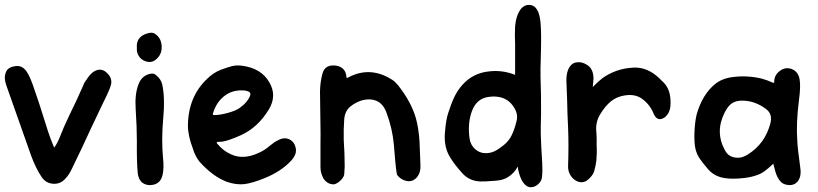

<svg xmlns="http://www.w3.org/2000/svg" viewBox="-28 -750 3411 801"><path d="M383 -459Q404 -462 422.5 -441.5Q441 -421 435 -397Q432 -383 418.5 -354.5Q405 -326 407 -331Q378 -270 349 -209Q314 -132 283 -69Q270 -41 262.5 -28Q255 -15 242 -2Q222 19 192.5 16.5Q163 14 146 -11Q120 -50 101 -103Q26 -314 -1 -392Q-13 -424 -4 -447Q3 -468 30 -473Q62 -481 82 -453Q95 -435 110 -393Q133 -329 172 -203Q183 -169 198 -134Q211 -151 224 -184Q235 -214 261.5 -269.5Q288 -325 291 -331Q353 -467 315 -386Q328 -414 348 -438Q364 -456 383 -459Z M653 -257Q645 -168 652 -92Q657 -49 650 -19Q639 25 591 22Q553 17 547 -25Q542 -70 543 -161Q543 -221 538 -295Q534 -357 549 -396Q562 -434 598 -442Q612 -445 620 -439Q644 -421 649 -397Q661 -339 653 -257ZM545 -530Q542 -538 543 -553Q541 -581 560 -597Q574 -609 597 -613Q612 -616 625 -604Q645 -587 646.5 -557.5Q648 -528 630 -509Q610 -486 584 -493Q554 -501 545 -530Z M1206 -131Q1211 -106 1186 -79Q1144 -34 1074 -6Q1027 13 993 18Q958 22 920 9Q861 -12 803 -77Q785 -101 777 -129Q756 -184 756 -226Q757 -347 837 -422Q863 -447 891 -458Q920 -469 939.5 -474Q959 -479 980 -476Q1062 -466 1096 -406Q1128 -351 1094 -294Q1048 -218 977 -186Q926 -163 899 -159Q900 -159 881 -158Q876 -157 876 -156Q875 -155 878 -151Q902 -121 936 -106Q988 -82 1053 -113Q1076 -123 1099 -143Q1117 -158 1132 -165Q1158 -179 1179.5 -168.5Q1201 -158 1206 -131ZM865 -270Q865 -270 872 -270Q894 -271 924.5 -279.5Q955 -288 971 -299Q1006 -324 1016 -353Q1019 -363 1009 -368Q998 -373 982 -373Q938 -374 905.5 -347.5Q873 -321 860 -275Q859 -270 865 -270Z M1726 -63Q1728 -30 1711 -10Q1690 13 1661 3Q1645 -2 1632 -16Q1628 -20 1627 -27Q1622 -56 1615 -148Q1609 -214 1584 -281Q1570 -318 1542 -329.5Q1514 -341 1478 -330Q1454 -322 1433 -305Q1411 -287 1408 -252Q1405 -210 1406 -167Q1410 -111 1410 -55Q1409 -35 1408 -22Q1406 -10 1392.5 3Q1379 16 1366 19Q1338 20 1321 -6Q1309 -29 1309 -51Q1309 -60 1309 -150Q1310 -182 1308.5 -256Q1307 -330 1307 -369Q1308 -409 1317 -442Q1326 -477 1362 -477Q1381 -477 1393 -470Q1415 -458 1417 -431Q1417 -421 1425 -427Q1519 -477 1613 -414Q1621 -408 1633 -394Q1688 -324 1707 -257Q1718 -218 1722 -163Q1724 -113 1726 -63Z M2230 -139Q2232 -107 2234 -71.5Q2236 -36 2233 -10Q2231 6 2217 18.5Q2203 31 2187 31Q2170 32 2155 12Q2142 -6 2134 -41Q2134 -42 2132 -55Q2116 -26 2091 -11Q2071 2 2039 4Q1989 8 1975 7Q1930 5 1901 -27Q1863 -69 1845 -102Q1824 -142 1828 -194Q1832 -250 1842 -279Q1854 -317 1867 -344.5Q1880 -372 1901 -396Q1945 -445 2011 -452Q2067 -459 2120 -438Q2121 -439 2121 -445Q2121 -550 2121 -565Q2119 -605 2121 -640Q2124 -682 2143 -710Q2162 -735 2190 -728Q2208 -723 2218 -699Q2225 -680 2227 -655Q2231 -615 2228.5 -524.5Q2226 -434 2227 -459Q2226 -452 2229 -351Q2230 -267 2228 -221Q2227 -206 2230 -139ZM2126 -241Q2133 -265 2125 -285Q2093 -359 2006 -345Q1960 -337 1941 -287Q1922 -236 1931 -172Q1935 -145 1954 -128Q1973 -111 1998 -111Q2019 -111 2036 -119.5Q2053 -128 2074 -145Q2095 -162 2106.5 -185.5Q2118 -209 2126 -241Z M2769 -336Q2771 -305 2765 -289Q2760 -273 2746 -261Q2716 -240 2700 -273Q2685 -312 2653 -336Q2624 -359 2579 -352Q2545 -347 2521 -327.5Q2497 -308 2477 -275Q2455 -241 2460 -198Q2462 -172 2461 -145Q2463 -113 2460 -80Q2457 -58 2452 -40Q2445 -14 2418 5Q2391 19 2364 -4Q2341 -26 2342 -58Q2345 -146 2342 -217Q2339 -274 2338 -331Q2334 -441 2335 -408Q2334 -437 2341 -456Q2352 -485 2375 -489.5Q2398 -494 2420 -480Q2448 -464 2448 -421Q2448 -419 2445 -387Q2465 -408 2484 -423Q2542 -465 2617 -468Q2674 -470 2723 -423Q2732 -414 2734 -412Q2766 -385 2769 -336Z M3311 -48Q3316 -11 3298 9Q3284 24 3261.5 22Q3239 20 3228 7Q3213 -10 3206 -37Q3205 -42 3198 -67Q3178 -48 3162.5 -36.5Q3147 -25 3129 -19Q3103 -10 3073 -7Q3027 -2 2996 -7Q2953 -13 2926 -44Q2902 -72 2890 -90Q2878 -108 2873 -131Q2868 -153 2869 -195Q2871 -244 2879 -275Q2903 -357 2956 -400Q2986 -424 3033 -429Q3091 -436 3150 -422Q3175 -415 3194 -406Q3203 -401 3202 -411Q3203 -437 3224 -453Q3247 -472 3275 -462Q3303 -451 3308 -418Q3313 -389 3305 -331Q3293 -235 3298 -166Q3299 -134 3311 -48ZM3186 -236Q3196 -274 3168 -295Q3124 -328 3075 -330Q3036 -332 3016 -311Q3005 -300 2995 -280Q2954 -199 2997 -122Q3013 -92 3050 -92Q3068 -91 3091 -105Q3164 -150 3186 -236Z"/></svg>

Font: LXGW WenKai & Jojoba
Style: Regular
Weight: 400
Designer: LXGW / Fontworks Inc.
Foundry: LXGW / Fontworks Inc.
Version: Version 1.501;January 22, 2025;FontCreator 15.0.0.2927 64-bi